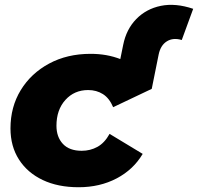

<svg xmlns="http://www.w3.org/2000/svg" viewBox="-20 -777 831 806"><path d="M310 9Q223 9 159 -21.5Q95 -52 59.5 -107.5Q24 -163 24 -238Q24 -328 67 -398.5Q110 -469 186 -510Q262 -551 360 -551Q429 -551 485 -529L497 -588Q510 -654 552 -697Q594 -740 655.5 -752.5Q717 -765 791 -740L743 -609Q707 -620 680.5 -603.5Q654 -587 646 -548L617 -404L455 -327Q439 -365 412 -382Q385 -399 350 -399Q292 -399 254.5 -357.5Q217 -316 217 -249Q217 -202 244 -173Q271 -144 323 -144Q359 -144 389 -160.5Q419 -177 440 -215L579 -131Q540 -65 469.5 -28Q399 9 310 9Z"/></svg>

Font: Montserrat ExtraBold
Style: Italic
Weight: 800
Italic angle: -11.3°
Designer: Julieta Ulanovsky
Foundry: Julieta Ulanovsky
Version: Version 9.000; ttfautohint (v1.8.4.7-5d5b)